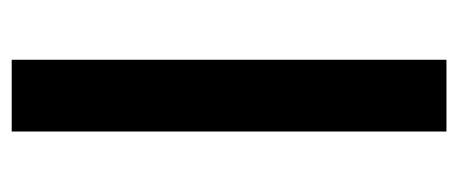

<svg xmlns="http://www.w3.org/2000/svg" viewBox="-242 -522 765 320"><g transform="rotate(90 140.0 -362.5)"><path d="M80.1 0V-724.6H199.7V0Z"/></g></svg>

Font: Liberation Sans
Style: Bold Italic
Weight: 700
Italic angle: -12°
Designer: Steve Matteson
Foundry: Ascender Corporation
Version: Version 2.1.5